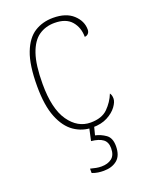

<svg xmlns="http://www.w3.org/2000/svg" viewBox="-144 -615 698 909"><g transform="rotate(-20 205.5 -160.5)"><path d="M238 10Q188 10 147 -18Q106 -46 82 -106Q58 -166 58 -263Q58 -370 81.5 -430.5Q105 -491 145.5 -516.5Q186 -542 239 -542Q304 -542 339.5 -509.5Q375 -477 375 -434Q375 -421 367.5 -413.5Q360 -406 350 -406Q350 -453 322.5 -485Q295 -517 237 -517Q192 -517 158 -493.5Q124 -470 105 -415Q86 -360 86 -264Q86 -139 129.5 -77Q173 -15 238 -15Q295 -15 325 -45Q355 -75 370 -113Q378 -103 378 -85Q378 -68 361.5 -45.5Q345 -23 314 -6.5Q283 10 238 10ZM218 221Q204 221 190 219Q176 217 160 211V189Q176 193 188.5 195.5Q201 198 215 198Q247 198 267 182.5Q287 167 287 132Q287 101 267.5 86.5Q248 72 209 68L226 -9H251L236 49Q264 55 288 72Q312 89 312 130Q312 178 286 199.5Q260 221 218 221Z"/></g></svg>

Font: Noto Serif Hebrew SemiCondensed Thin
Style: Regular
Weight: 100
Width: 4
Designer: Monotype Design Team
Foundry: Monotype Imaging Inc.
Version: Version 2.004; ttfautohint (v1.8.4.7-5d5b)